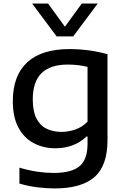

<svg xmlns="http://www.w3.org/2000/svg" viewBox="-20 -828 706 1078"><path d="M286.5 230Q240 230 188.5 223.5Q137 217 89 202.5V113.5Q142 129 190.2 136Q238.5 143 280 143Q381.5 143 426.5 105.2Q471.5 67.5 471.5 -21V-61.5H465.5Q434 -30.5 389.8 -13Q345.5 4.5 290.5 4.5Q224.5 4.5 170.2 -23.8Q116 -52 84 -110.5Q52 -169 52 -260.5Q52 -402.5 132.2 -477.5Q212.5 -552.5 370.5 -552.5Q424.5 -552.5 480 -545Q535.5 -537.5 583.5 -523.5V-41Q583.5 102.5 510.2 166.2Q437 230 286.5 230ZM325 -87.5Q364.5 -87.5 403.2 -101Q442 -114.5 471.5 -145V-452.5Q449.5 -458 421.5 -461.8Q393.5 -465.5 360 -465.5Q263 -465.5 213.5 -417.5Q164 -369.5 164 -270Q164 -202.5 184.8 -162.5Q205.5 -122.5 242 -105Q278.5 -87.5 325 -87.5ZM298 -623.5 160.5 -808H250L344.5 -678L439 -808H528.5L391 -623.5Z"/></svg>

Font: Encode Sans Exp Md
Style: Regular
Weight: 500
Width: 7
Designer: Multiple Designers
Foundry: Impallari Type
Version: Version 3.002; ttfautohint (v1.8.3) -l 8 -r 50 -G 200 -x 14 